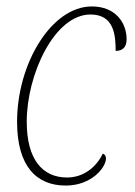

<svg xmlns="http://www.w3.org/2000/svg" viewBox="-20 -566 419 596"><path d="M184 10C265 10 309 -47 309 -74C309 -81 306 -87 299 -89C279 -47 239 -15 188 -15C112 -15 63 -71 63 -188C63 -335 149 -521 261 -521C334 -521 339 -457 339 -408C359 -408 373 -418 373 -444C373 -496 338 -546 265 -546C140 -546 33 -369 33 -188C33 -50 93 10 184 10Z"/></svg>

Font: Noto Serif Condensed Thin
Style: Italic
Weight: 100
Width: 3
Italic angle: -12°
Designer: Monotype Design Team
Foundry: Monotype Imaging Inc.
Version: Version 2.013